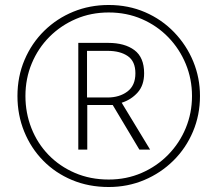

<svg xmlns="http://www.w3.org/2000/svg" viewBox="-20 -742 872 770"><path d="M416 8Q336 8 269 -20Q202 -48 153 -98Q104 -148 77 -214.5Q50 -281 50 -357Q50 -435 78.5 -502Q107 -569 157.5 -618.5Q208 -668 274 -695Q340 -722 416 -722Q495 -722 562 -693Q629 -664 678.5 -612.5Q728 -561 755 -495.5Q782 -430 782 -357Q782 -281 754 -214.5Q726 -148 675.5 -98Q625 -48 558.5 -20Q492 8 416 8ZM416 -22Q487 -22 548 -48.5Q609 -75 654.5 -121.5Q700 -168 725 -228.5Q750 -289 750 -357Q750 -425 725 -485.5Q700 -546 655 -592.5Q610 -639 549 -665.5Q488 -692 416 -692Q345 -692 284.5 -666Q224 -640 178.5 -594.5Q133 -549 107.5 -488Q82 -427 82 -357Q82 -289 106 -228Q130 -167 174.5 -121Q219 -75 280.5 -48.5Q342 -22 416 -22ZM294 -142V-570H414Q480 -570 519 -541Q558 -512 558 -448Q558 -400 532 -371Q506 -342 468 -330L582 -142H539L432 -321H330V-142ZM411 -351Q459 -351 491 -375Q523 -399 523 -448Q523 -496 492.5 -517Q462 -538 412 -538H329V-351Z"/></svg>

Font: Noto Sans Khmer UI ExtraLight
Style: Regular
Weight: 200
Designer: Danh Hong and the Monotype Design Team
Foundry: Monotype Imaging Inc.
Version: Version 2.002; ttfautohint (v1.8.4.7-5d5b)